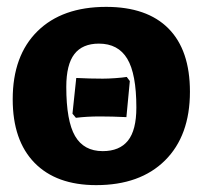

<svg xmlns="http://www.w3.org/2000/svg" viewBox="-20 -530 590 559"><path d="M17 -241Q17 -368 89 -439Q161 -510 289 -510Q408 -510 470.5 -447Q533 -384 533 -263Q533 -135 460.5 -63Q388 9 260 9Q144 9 80.5 -56Q17 -121 17 -241ZM377 -217Q377 -315 350.5 -359Q324 -403 268 -403Q220 -403 196.5 -372.5Q173 -342 173 -277Q173 -178 198.5 -134Q224 -90 279 -90Q328 -90 352.5 -120.5Q377 -151 377 -217ZM191 -199 202 -303Q242 -301 279 -301Q295 -301 316 -302.5Q337 -304 349 -306L358 -294L348 -189Q306 -191 271 -191Q233 -191 201 -187Z"/></svg>

Font: Alegreya SC Black
Style: Regular
Weight: 900
Designer: Juan Pablo del Peral
Foundry: Huerta Tipografica
Version: Version 2.007; ttfautohint (v1.6)